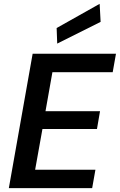

<svg xmlns="http://www.w3.org/2000/svg" viewBox="-20 -980 624 1000"><path d="M26 0 150 -700H584L567 -604H253L217 -401H501L485 -308H201L163 -96H477L460 0ZM278 -753 275 -834 499 -960 504 -866Z"/></svg>

Font: DM Sans SemiBold
Style: Italic
Weight: 600
Italic angle: -10°
Designer: Colophon Foundry, Jonny Pinhorn
Foundry: Colophon Foundry
Version: Version 4.004;gftools[0.9.30]